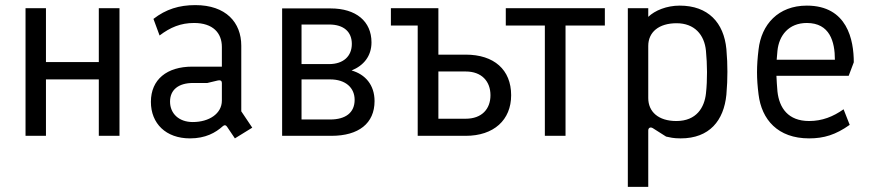

<svg xmlns="http://www.w3.org/2000/svg" viewBox="-20 -532 3407 752"><path d="M80 0H160V-221H367V0H448V-500H367V-289H160V-500H80Z M869 -36 900 10 968 -32 925 -96V-353C925 -444 865 -512 745 -512C682 -512 630 -496 581 -458L605 -393C647 -425 688 -442 740 -442C814 -442 849 -403 849 -348V-271H733C634 -271 571 -221 571 -133C571 -48 630 10 724 10C785 10 824 -12 853 -38C859 -43 864 -43 869 -36ZM735 -54C681 -54 646 -87 646 -134C646 -181 680 -207 736 -207H792L834 -217C844 -219 849 -215 849 -207V-138C849 -87 799 -54 735 -54Z M1085 0H1278C1385 0 1447 -49 1447 -136C1447 -200 1410 -241 1357 -256C1404 -275 1435 -312 1435 -366C1435 -449 1374 -499 1275 -499H1085ZM1273 -64H1161V-221H1273C1334 -221 1369 -188 1369 -141C1369 -91 1334 -64 1273 -64ZM1269 -281H1161V-436H1269C1327 -436 1358 -407 1358 -360C1358 -312 1325 -281 1269 -281Z M1511 -432H1616V0H1804C1914 0 1982 -62 1982 -159C1982 -259 1915 -318 1804 -318H1697V-500H1511ZM1804 -67H1697V-252H1804C1867 -252 1901 -213 1901 -159C1901 -105 1867 -67 1804 -67Z M2114 0H2195V-432H2349V-500H1961V-432H2114Z M2439 200H2519V-21C2519 -31 2527 -36 2537 -30L2589 3C2604 6 2616 10 2646 10C2759 10 2815 -60 2825 -161C2828 -195 2829 -223 2829 -251C2829 -279 2828 -306 2825 -340C2815 -443 2754 -510 2642 -510C2591 -510 2545 -491 2519 -466V-500H2439ZM2629 -58C2559 -58 2519 -94 2519 -148V-352C2519 -406 2560 -441 2630 -441C2700 -441 2739 -396 2745 -333C2750 -280 2751 -220 2745 -166C2739 -111 2708 -58 2629 -58Z M3149 10C3207 10 3253 -4 3308 -43L3284 -104C3243 -75 3200 -58 3149 -58C3067 -58 3032 -109 3025 -174C3023 -195 3022 -216 3021 -235H3304L3324 -288C3324 -375 3299 -510 3140 -510C3028 -510 2962 -436 2951 -338C2947 -305 2945 -277 2945 -249C2945 -221 2947 -194 2951 -162C2963 -64 3026 10 3149 10ZM3022 -298 3025 -333C3031 -393 3069 -442 3140 -442C3230 -442 3250 -369 3250 -298Z"/></svg>

Font: Finlandica
Style: Regular
Weight: 400
Designer: Niklas Ekholm, Juho Hiilivirta, Jaakko Suomalainen
Foundry: Helsinki Type Studio
Version: Version 2.000;Glyphs 3.2 (3202)